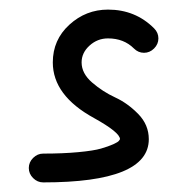

<svg xmlns="http://www.w3.org/2000/svg" viewBox="-20 -350 390 400"><path d="M150 -220Q150 -197 172 -178Q194 -159 220 -147Q246 -135 268 -112.5Q290 -90 290 -60Q290 30 70 30Q58 30 49 21Q40 12 40 0Q40 -12 49 -21Q58 -30 70 -30Q111 -30 143 -33Q175 -36 190.5 -40.5Q206 -45 216 -49.5Q226 -54 228 -57L230 -60Q230 -74 176 -104Q90 -151 90 -220Q90 -267 124.5 -298.5Q159 -330 205 -330Q262 -330 301 -291Q310 -282 310 -270Q310 -258 301 -249Q292 -240 280 -240Q268 -240 259 -249Q238 -270 205 -270Q183 -270 166.5 -255Q150 -240 150 -220Z"/></svg>

Font: Pecita
Style: Book
Weight: 400
Width: 7
Version: Version 4.3